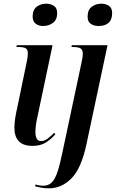

<svg xmlns="http://www.w3.org/2000/svg" viewBox="-20 -781 628 1041"><path d="M214 -640Q190 -640 173.5 -652.5Q157 -665 157 -691Q157 -728 179 -744.5Q201 -761 230 -761Q254 -761 272 -749.5Q290 -738 290 -710Q290 -674 267 -657Q244 -640 214 -640ZM156 10Q58 10 58 -89Q58 -111 62.5 -140.5Q67 -170 76 -209L125 -446Q128 -459 129.5 -471Q131 -483 131 -493Q131 -511 120.5 -518.5Q110 -526 81 -526H69L71 -536H265L185 -157Q172 -102 172 -66Q172 -43 179 -29.5Q186 -16 203 -16Q221 -16 239 -30Q257 -44 274 -61L280 -53Q258 -27 229 -8.5Q200 10 156 10ZM514 -640Q489 -640 472 -652Q455 -664 455 -690Q455 -728 477.5 -744.5Q500 -761 529 -761Q553 -761 570.5 -749.5Q588 -738 588 -710Q588 -674 568.5 -657Q549 -640 514 -640ZM246 240Q223 240 206 237Q189 234 170 229L173 219Q180 222 192.5 224Q205 226 215 226Q243 226 261 208Q279 190 292.5 148.5Q306 107 320 38L421 -437Q424 -453 426.5 -465.5Q429 -478 429 -488Q429 -510 417.5 -518Q406 -526 378 -526H367L370 -536H563L449 0Q421 132 367.5 186Q314 240 246 240Z"/></svg>

Font: Noto Serif Display Condensed SemiBold
Style: Italic
Weight: 600
Width: 3
Italic angle: -12°
Designer: Monotype Design Team
Foundry: Monotype Imaging Inc.
Version: Version 2.009